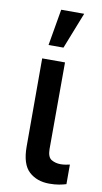

<svg xmlns="http://www.w3.org/2000/svg" viewBox="-89 -819 462 868"><g transform="rotate(10 142.0 -385.0)"><path d="M72.8 -545.5H177.6L176.8 -147Q177.2 -110.4 195.5 -99.6Q213.8 -88.8 237.9 -88.8Q249.6 -88.8 261.5 -90.9Q273.4 -93 279.5 -94.5V-4.6Q266.3 -0.4 247 3.2Q227.6 6.7 202.4 6.7Q145.2 6.7 109 -26.6Q72.8 -60 72.8 -141ZM90.6 -610.1 119.3 -777H224.8L159.1 -610.1Z"/></g></svg>

Font: Inter Zeller Medium
Style: Regular
Weight: 500
Designer: Rasmus Andersson; Joe Bland
Foundry: zeller
Version: Version 3.015;git-dec3a8cb1